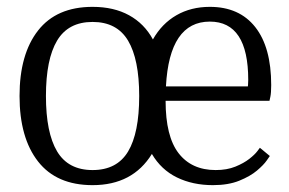

<svg xmlns="http://www.w3.org/2000/svg" viewBox="-20 -530 843 560"><path d="M250 10Q145 10 91 -59Q37 -128 37 -250Q37 -372 91 -441Q145 -510 250 -510Q312 -510 356.5 -485.5Q401 -461 426 -415Q452 -461 494.5 -485.5Q537 -510 592 -510Q678 -510 724.5 -451Q771 -392 771 -282Q771 -259 768.5 -247.5Q766 -236 766 -236H463Q463 -132 501 -83Q539 -34 609 -34Q642 -34 666.5 -44Q691 -54 707 -66.5Q723 -79 730.5 -89Q738 -99 738 -99L767 -75Q767 -75 758 -62Q749 -49 729.5 -32.5Q710 -16 678 -3Q646 10 601 10Q542 10 496 -12.5Q450 -35 423 -81Q367 10 250 10ZM464 -278H703Q703 -278 703.5 -284Q704 -290 704 -297Q704 -467 592 -467Q474 -467 464 -278ZM250 -34Q321 -34 353.5 -88Q386 -142 386 -250Q386 -357 353.5 -411.5Q321 -466 250 -466Q179 -466 146.5 -411.5Q114 -357 114 -250Q114 -143 146.5 -88.5Q179 -34 250 -34Z"/></svg>

Font: Arsenal SC
Style: Regular
Weight: 400
Designer: Andrij Shevchenko
Foundry: Stairsfor
Version: Version 2.001; ttfautohint (v1.8.4.7-5d5b)